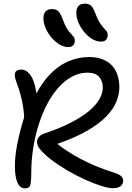

<svg xmlns="http://www.w3.org/2000/svg" viewBox="-20 -1024 727 1057"><path d="M118 13Q90 13 76 -19Q62 -51 62 -110Q62 -162 74.5 -228Q87 -294 113 -379Q111 -412 106.5 -440.5Q102 -469 93.5 -501Q85 -533 70 -574Q57 -607 63.5 -624Q70 -641 97 -641Q129 -641 152.5 -603Q176 -565 185 -474L160 -468Q198 -552 246.5 -605.5Q295 -659 352 -684.5Q409 -710 471 -710Q514 -710 546 -697Q578 -684 598 -661.5Q618 -639 627.5 -609Q637 -579 637 -544Q637 -505 621 -465Q605 -425 566.5 -384.5Q528 -344 462 -305.5Q396 -267 296 -232Q344 -192 422.5 -150Q501 -108 597 -77Q634 -66 646 -55Q658 -44 658 -31Q658 -10 644 1Q630 12 600 12Q577 12 536 -1Q495 -14 446.5 -36Q398 -58 349.5 -86.5Q301 -115 260.5 -146Q220 -177 196 -208Q185 -224 184 -240Q183 -256 193 -269Q203 -282 224 -289Q316 -320 378 -353Q440 -386 477 -419Q514 -452 530 -483Q546 -514 546 -542Q546 -576 526.5 -600Q507 -624 461 -624Q419 -624 380 -604Q341 -584 306.5 -547Q272 -510 244 -459Q216 -408 195.5 -345.5Q175 -283 163.5 -213Q152 -143 152 -67Q152 -34 149 -16.5Q146 1 139 7Q132 13 118 13ZM536 -795Q511 -795 487 -809.5Q463 -824 443 -848.5Q423 -873 411.5 -901Q400 -929 400 -954Q400 -977 411.5 -990.5Q423 -1004 447 -1004Q469 -1004 481.5 -992.5Q494 -981 507 -945Q518 -916 529 -899Q540 -882 550 -871.5Q560 -861 566.5 -852.5Q573 -844 573 -831Q573 -815 564 -805Q555 -795 536 -795ZM355 -765Q330 -765 306 -780Q282 -795 262 -819Q242 -843 230.5 -871Q219 -899 219 -925Q219 -947 230.5 -960.5Q242 -974 267 -974Q288 -974 300.5 -962.5Q313 -951 327 -914Q337 -885 348 -867.5Q359 -850 369 -840Q379 -830 385.5 -821.5Q392 -813 392 -801Q392 -785 383 -775Q374 -765 355 -765Z"/></svg>

Font: Shantell Sans
Style: Regular
Weight: 400
Designer: Stephen Nixon, Anya Danilova, Shantell Martin
Foundry: Arrow Type
Version: Version 1.008;[ac192a2d6]